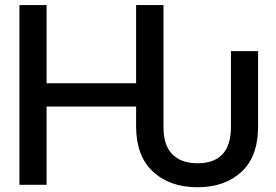

<svg xmlns="http://www.w3.org/2000/svg" viewBox="-20 -748 1115 777"><path d="M779.8 9.8Q668 9.8 599.6 -53Q531.2 -115.7 530.8 -235.4V-316.9H168.5V0H58.6V-727.5H168.5V-411.1H530.8V-727.5H641.6V-235.4Q641.1 -159.7 677.7 -123.3Q714.4 -86.9 779.8 -87.4Q845.2 -86.9 879.9 -123.3Q914.6 -159.7 914.6 -235.4V-541H1024.4V-235.4Q1024.4 -114.3 956.8 -52.2Q889.2 9.8 779.8 9.8Z"/></svg>

Font: Inter Tight Medium
Style: Regular
Weight: 500
Designer: Rasmus Andersson
Foundry: rsms
Version: Version 3.004; ttfautohint (v1.8.4.7-5d5b)